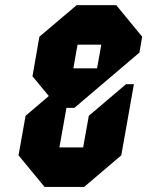

<svg xmlns="http://www.w3.org/2000/svg" viewBox="-20 -739 582 759"><path d="M380.4 -562.5H286.6L270 -468.8H363.8ZM331.1 -281.2 478 -406.2H509.3L459.5 -125L312.5 0H156.2L53.2 -125L81.1 -281.2L172.9 -359.4L108.4 -437.5L135.7 -593.8L283.2 -718.8H439.5L542 -593.8L531.2 -531.2L273.9 -312.5H242.7L214.8 -156.2H308.6Z"/></svg>

Font: Signwood
Style: Italic
Weight: 400
Italic angle: -10°
Designer: GGBotNet
Foundry: GGBotNet
Version: 0.95